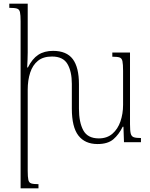

<svg xmlns="http://www.w3.org/2000/svg" viewBox="-20 -780 825 1053"><path d="M693 -98Q693 -63 697 -47.5Q701 -32 713.5 -27.5Q726 -23 753 -23V0H660L657 -85H653Q632 -42 601.5 -16Q571 10 515 10Q446 10 410 -36.5Q374 -83 374 -184V-320Q374 -388 350 -429Q326 -470 265 -470Q217 -470 188 -446.5Q159 -423 145.5 -381.5Q132 -340 132 -288V157Q132 191 135.5 206.5Q139 222 151.5 226Q164 230 191 230V253H93V-664Q93 -698 89.5 -713.5Q86 -729 73 -733Q60 -737 31 -737V-760H132V-492Q132 -472 131 -451Q130 -430 129 -410H133Q157 -458 190 -479.5Q223 -501 271 -501Q345 -501 379 -456Q413 -411 413 -318V-184Q413 -109 437 -65Q461 -21 522 -21Q567 -21 596.5 -46.5Q626 -72 640.5 -114Q655 -156 655 -205V-391Q655 -428 651.5 -444.5Q648 -461 635.5 -465Q623 -469 596 -469V-492H693Z"/></svg>

Font: Noto Serif Armenian SemiCondensed ExtraLight
Style: Regular
Weight: 200
Width: 4
Designer: Monotype Design Team
Foundry: Monotype Imaging Inc.
Version: Version 2.008; ttfautohint (v1.8.4.7-5d5b)